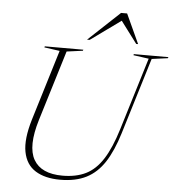

<svg xmlns="http://www.w3.org/2000/svg" viewBox="-61 -992 968 1058"><g transform="rotate(5 423.0 -462.5)"><path d="M166 -308Q120.5 -159 162 -86.2Q203.5 -13.5 322 -13.5Q396.5 -13.5 450.5 -40Q504.5 -66.5 544.5 -128.8Q584.5 -191 617 -297.5L739 -697L653.5 -709L655.5 -715H846.5L844.5 -709L755.5 -697L626.5 -274.5Q596.5 -176.5 555.8 -113.5Q515 -50.5 455.5 -20.2Q396 10 310.5 10Q227 10 174 -23Q121 -56 107.5 -126Q94 -196 127.5 -307L246.5 -697L161 -709L163 -715H376L374 -709L285 -697ZM391.5 -772 565.5 -935H599L674 -772H663.5L573 -892.5L406 -772Z"/></g></svg>

Font: Newsreader Display ExtraLight
Style: Italic
Weight: 275
Italic angle: -17°
Designer: Hugues Gentile
Foundry: Production Type
Version: Version 1.001